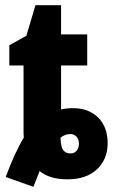

<svg xmlns="http://www.w3.org/2000/svg" viewBox="-20 -683 453 742"><path d="M2 1Q38 -96 72 -151Q71 -160 71 -169Q71 -178 71 -188V-430H16V-508L82 -545L117 -663H216V-550H317V-430H216V-260Q236 -265 263 -265Q322 -265 359 -229Q396 -193 396 -129Q396 -68 355 -29Q314 10 240 10Q172 10 133 -22Q128 -9 122 6.5Q116 22 109 39ZM252 -90Q268 -90 276.5 -101Q285 -112 285 -127Q285 -146 275 -155.5Q265 -165 253 -165Q231 -165 214 -151Q215 -114 225 -102Q235 -90 252 -90Z"/></svg>

Font: Noto Sans ExtraCondensed ExtraBold
Style: Regular
Weight: 800
Width: 2
Designer: Monotype Design Team
Foundry: Monotype Imaging Inc.
Version: Version 2.013; ttfautohint (v1.8.4.7-5d5b)